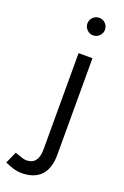

<svg xmlns="http://www.w3.org/2000/svg" viewBox="-228 -771 673 1038"><g transform="rotate(20 108.0 -251.5)"><path d="M152 -617Q132 -617 117 -632Q102 -647 102 -667Q102 -689 117 -703.5Q132 -718 152 -718Q173 -718 188 -703.5Q203 -689 203 -667Q203 -647 188 -632Q173 -617 152 -617ZM41 215Q4 215 -53 189L-23 122Q1 131 17.5 136Q34 141 44 141Q112 141 112 54V-500H192V56Q192 134 154 174.5Q116 215 41 215Z"/></g></svg>

Font: Figtree
Style: Regular
Weight: 400
Designer: Erik Kennedy
Foundry: Erik Kennedy
Version: Version 2.002